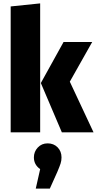

<svg xmlns="http://www.w3.org/2000/svg" viewBox="-20 -781 572 1133"><path d="M217 -761V0H43V-743ZM524 -533 392 -299 532 0H345L221 -291L355 -533ZM343 148Q343 167 337.5 184Q332 201 318 234L274 332H191L217 217Q180 191 180 148Q180 114 203 89.5Q226 65 261 65Q297 65 320 88.5Q343 112 343 148Z"/></svg>

Font: Fira Sans Condensed ExtraBold
Style: Regular
Weight: 800
Width: 3
Designer: Carrois Corporate & Edenspiekermann AG
Foundry: Carrois Corporate GbR & Edenspiekermann AG
Version: Version 4.203